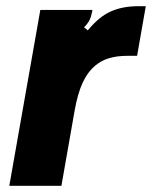

<svg xmlns="http://www.w3.org/2000/svg" viewBox="-20 -599 490 619"><path d="M10 0 110 -567H278L277 -561Q274 -545 268.5 -534Q263 -523 251 -511L263 -501Q299 -545 337 -562Q375 -579 425 -579H450L422 -419H390Q325 -419 289 -389Q263 -368 246.5 -332.5Q230 -297 220 -239L178 0Z"/></svg>

Font: Open Sauce Sans Black Italic
Style: Regular
Weight: 900
Italic angle: -10°
Designer: Alfredo Marco Pradil
Foundry: Creative Sauce Fz LLC
Version: Version 1.477